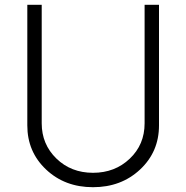

<svg xmlns="http://www.w3.org/2000/svg" viewBox="-20 -770 776 800"><path d="M93.8 -247.5V-750H153.8V-256.2Q153.8 -168.8 215 -109.4Q276.2 -50 367.5 -50Q458.8 -50 520.6 -108.8Q582.5 -167.5 582.5 -256.2V-750H642.5V-247.5Q642.5 -137.5 563.8 -63.8Q485 10 367.5 10Q250 10 171.9 -63.8Q93.8 -137.5 93.8 -247.5Z"/></svg>

Font: Now Light
Style: Regular
Weight: 300
Designer: Alfredo Marco Pradil
Foundry: Alfredo Marco Pradil
Version: Version 1.002;PS 001.002;hotconv 1.0.88;makeotf.lib2.5.64775